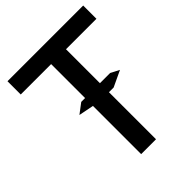

<svg xmlns="http://www.w3.org/2000/svg" viewBox="-211 -869 986 986"><g transform="rotate(-45 282.0 -376.0)"><path d="M564 -654.8H342.8V-408.2H417L463.9 -383.8L377 -342.8H342.8V-1H234.9V-351.1L152.8 -367.2L207 -408.2H234.9V-654.8H14.2V-751H564Z"/></g></svg>

Font: Oakes Grotesk Medium
Style: Regular
Weight: 500
Designer: Samuel Oakes
Foundry: Samuel Oakes
Version: Version 1.000;PS 001.000;hotconv 1.0.88;makeotf.lib2.5.64775